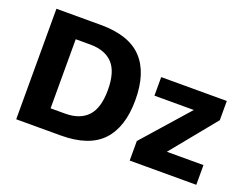

<svg xmlns="http://www.w3.org/2000/svg" viewBox="-103 -878 1410 1089"><g transform="rotate(20 601.5 -333.5)"><path d="M71 0V-667H339Q509 -667 589 -582.5Q669 -498 669 -333Q669 -169 589 -84.5Q509 0 339 0ZM233 -125H320Q410 -125 456.5 -175Q503 -225 503 -333Q503 -443 456.5 -492.5Q410 -542 320 -542H233ZM756 0V-118L1027 -425L1042 -394H762V-506H1158V-390L906 -81L901 -119H1158V0Z"/></g></svg>

Font: Maven Pro
Style: Bold
Weight: 700
Designer: Joe Prince
Foundry: Joe Prince
Version: Version 2.103